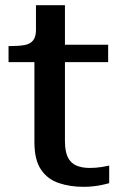

<svg xmlns="http://www.w3.org/2000/svg" viewBox="-20 -711 476 742"><path d="M13 -471V-533H23Q54 -533 75.5 -537Q97 -541 108 -555Q119 -569 119 -595L198 -538H398V-471ZM231 -166Q231 -126 242 -103.5Q253 -81 274.5 -71.5Q296 -62 326 -62Q351 -62 372.5 -65.5Q394 -69 402 -71V-3Q391 0 375 3.5Q359 7 340.5 9Q322 11 302 11Q251 11 207.5 -3.5Q164 -18 138.5 -55.5Q113 -93 113 -162V-522L119 -530V-691H231Z"/></svg>

Font: Roboto Serif Medium
Style: Regular
Weight: 500
Designer: Greg Gazdowicz
Foundry: Commercial Type
Version: Version 1.008